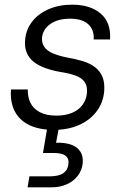

<svg xmlns="http://www.w3.org/2000/svg" viewBox="-20 -544 539 822"><path d="M211 12Q148 12 105.5 -8.5Q63 -29 43 -68Q23 -107 27 -161H99Q98 -130 110 -104.5Q122 -79 150 -64Q178 -49 222 -49Q259 -49 287.5 -60.5Q316 -72 332.5 -94Q349 -116 352 -144Q355 -174 343 -192Q331 -210 304.5 -220Q278 -230 238 -236Q204 -242 174.5 -252.5Q145 -263 124.5 -279Q104 -295 94 -319.5Q84 -344 88 -377Q92 -419 118.5 -452.5Q145 -486 189 -505Q233 -524 289 -524Q367 -524 411.5 -485.5Q456 -447 451 -375H381Q384 -416 358 -440Q332 -464 280 -464Q228 -464 196 -441.5Q164 -419 160 -384Q158 -362 168.5 -345Q179 -328 204.5 -316.5Q230 -305 271 -297Q306 -291 336.5 -281.5Q367 -272 388 -255.5Q409 -239 419 -214Q429 -189 426 -152Q421 -102 392 -65Q363 -28 316.5 -8Q270 12 211 12ZM98 258 106 211H192Q232 211 251.5 197Q271 183 273 158Q276 135 261 123Q246 111 210 111H164L184 -7H234L220 67Q259 66 285 75.5Q311 85 324 105Q337 125 334 155Q331 185 313 208.5Q295 232 266 245Q237 258 200 258Z"/></svg>

Font: DM Sans 12pt Light
Style: Italic
Weight: 300
Italic angle: -10°
Version: Version 4.004;gftools[0.9.30]